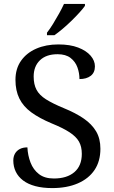

<svg xmlns="http://www.w3.org/2000/svg" viewBox="-20 -951 584 981"><path d="M247 10Q198 10 160.5 0Q123 -10 98 -29Q73 -48 60.5 -74Q48 -100 48 -131Q48 -151 56.5 -166Q65 -181 81 -189.5Q97 -198 120 -198Q122 -157 136 -120.5Q150 -84 179 -61.5Q208 -39 255 -39Q322 -39 360 -71.5Q398 -104 398 -165Q398 -202 383.5 -227.5Q369 -253 335.5 -275Q302 -297 243 -321Q181 -347 140 -377Q99 -407 79 -447.5Q59 -488 59 -543Q59 -600 87.5 -640.5Q116 -681 165.5 -702.5Q215 -724 278 -724Q338 -724 379.5 -708Q421 -692 443 -666.5Q465 -641 465 -612Q465 -580 443.5 -563.5Q422 -547 386 -547Q386 -578 375.5 -607Q365 -636 340.5 -655Q316 -674 274 -674Q216 -674 184 -643Q152 -612 152 -560Q152 -520 166.5 -492.5Q181 -465 215 -443.5Q249 -422 307 -398Q366 -374 407.5 -345.5Q449 -317 471 -280Q493 -243 493 -191Q493 -127 463 -82.5Q433 -38 377.5 -14Q322 10 247 10ZM220 -784Q235 -803 251 -829Q267 -855 282 -882Q297 -909 307 -931H414V-921Q405 -908 387 -888Q369 -868 346.5 -846Q324 -824 301 -804.5Q278 -785 258 -771H220Z"/></svg>

Font: Noto Serif Malayalam
Style: Regular
Weight: 400
Designer: Indian type Foundry, Jelle Bosma, Monotype Design Team
Foundry: Monotype Imaging Inc.
Version: Version 2.103